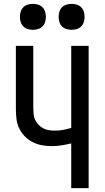

<svg xmlns="http://www.w3.org/2000/svg" viewBox="-20 -972 540 992"><path d="M348 0V-231Q323 -225 297.5 -221Q272 -217 246 -217Q220 -217 194.5 -222Q169 -227 146.5 -239Q124 -251 106 -270Q88 -289 77.5 -312.5Q67 -336 64.5 -362Q62 -388 62 -414V-735H152V-414Q152 -398 153.5 -382.5Q155 -367 161.5 -353Q168 -339 179 -327.5Q190 -316 203.5 -309Q217 -302 232.5 -299.5Q248 -297 264 -297Q285 -297 306 -301Q327 -305 348 -311V-735H438V0ZM350 -818Q336 -818 323 -822Q310 -826 300.5 -835.5Q291 -845 287 -858Q283 -871 283 -885Q283 -899 287 -912Q291 -925 300.5 -934.5Q310 -944 323 -948Q336 -952 350 -952Q364 -952 377 -948Q390 -944 399.5 -934.5Q409 -925 413 -912Q417 -899 417 -885Q417 -871 413 -858Q409 -845 399.5 -835.5Q390 -826 377 -822Q364 -818 350 -818ZM150 -818Q136 -818 123 -822Q110 -826 100.5 -835.5Q91 -845 87 -858Q83 -871 83 -885Q83 -899 87 -912Q91 -925 100.5 -934.5Q110 -944 123 -948Q136 -952 150 -952Q164 -952 177 -948Q190 -944 199.5 -934.5Q209 -925 213 -912Q217 -899 217 -885Q217 -871 213 -858Q209 -845 199.5 -835.5Q190 -826 177 -822Q164 -818 150 -818Z"/></svg>

Font: Iosevka Term Medium
Style: Regular
Weight: 500
Monospace: yes
Designer: Belleve Invis
Foundry: Belleve Invis
Version: Version 26.3.1